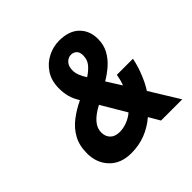

<svg xmlns="http://www.w3.org/2000/svg" viewBox="-182 -882 1063 1063"><g transform="rotate(-45 350.0 -350.0)"><path d="M265 12Q183.5 12 136.8 -37Q90 -86 90 -161Q90 -222.5 114.2 -266.5Q138.5 -310.5 179.5 -342Q220.5 -373.5 271 -397.5Q250.5 -430 242.5 -460Q234.5 -490 234.5 -525Q234.5 -585 262 -626.8Q289.5 -668.5 332.5 -690.2Q375.5 -712 422 -712Q499 -712 540.2 -671.8Q581.5 -631.5 581.5 -566Q581.5 -521.5 562.5 -485.8Q543.5 -450 511.8 -421.8Q480 -393.5 443 -372L497 -286.5Q503 -301 507.8 -319.8Q512.5 -338.5 514.5 -352H640.5Q631 -303.5 611.2 -254.8Q591.5 -206 569 -171.5L674.5 0H508.5L470.5 -65Q428 -28.5 376.8 -8.2Q325.5 12 265 12ZM303 -116.5Q332.5 -116.5 362.2 -128.5Q392 -140.5 413 -159L327 -304.5Q278 -279 252.8 -250Q227.5 -221 227.5 -188Q227.5 -155.5 247 -136Q266.5 -116.5 303 -116.5ZM389 -459Q418.5 -478 438.8 -501.8Q459 -525.5 459 -560.5Q459 -586 445.8 -598.2Q432.5 -610.5 413 -610.5Q391.5 -610.5 374.8 -592.8Q358 -575 358 -543Q358 -523 366.2 -501.8Q374.5 -480.5 389 -459Z"/></g></svg>

Font: Overpass ExtraBold
Style: Italic
Weight: 800
Italic angle: -10°
Designer: Delve Withrington, Dave Bailey, Thomas Jockin
Foundry: Delve Fonts LLC
Version: Version 4.000